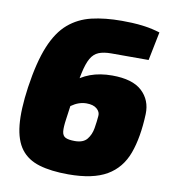

<svg xmlns="http://www.w3.org/2000/svg" viewBox="-81 -772 765 854"><g transform="rotate(10 302.0 -345.0)"><path d="M284 12Q206 12 152.5 -4Q99 -20 69.5 -59Q40 -98 33 -166Q26 -234 41 -339Q58 -455 87.5 -526.5Q117 -598 161.5 -636Q206 -674 265.5 -688Q325 -702 401 -702Q420 -702 446.5 -701Q473 -700 505.5 -695.5Q538 -691 574 -680L548 -551Q518 -551 496.5 -551Q475 -551 449 -551Q423 -551 380 -551Q345 -551 323 -542Q301 -533 287.5 -509.5Q274 -486 264.5 -442Q255 -398 246 -327Q238 -266 232.5 -229Q227 -192 229 -172.5Q231 -153 244.5 -146Q258 -139 287 -139Q325 -139 342 -160Q359 -181 364 -211Q369 -241 371 -267Q373 -285 357 -299Q341 -313 310 -313Q275 -313 242 -289.5Q209 -266 162 -232L158 -305Q188 -357 223.5 -390Q259 -423 302.5 -439Q346 -455 401 -455Q493 -455 536 -415Q579 -375 577 -312Q573 -206 546.5 -133.5Q520 -61 457.5 -24.5Q395 12 284 12Z"/></g></svg>

Font: Exo 2 Black
Style: Italic
Weight: 900
Italic angle: -8°
Designer: Natanael Gama
Foundry: Natanael Gama
Version: Version 2.010